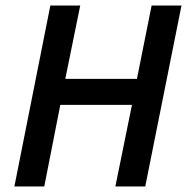

<svg xmlns="http://www.w3.org/2000/svg" viewBox="-20 -674 678 694"><path d="M32 0 162 -654H270L216 -389H475L528 -654H636L505 0H397L457 -295H198L140 0Z"/></svg>

Font: Source Sans 3 ExtraLight SemiBold
Style: Italic
Weight: 600
Italic angle: -11°
Version: Version 3.052;hotconv 1.1.0;makeotfexe 2.6.0